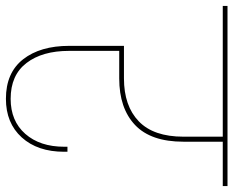

<svg xmlns="http://www.w3.org/2000/svg" viewBox="-125 -690 789 649"><g transform="rotate(90 269.5 -365.5)"><path d="M-35 -724V-740H574V-724H424V-591Q424 -481 367.5 -427.5Q311 -374 210 -374H117V-204Q117 -114 158 -60.5Q199 -7 279 -7Q354 -7 397.5 -56.5Q441 -106 441 -188V-199H458V-188Q458 -98 409.5 -44.5Q361 9 279 9Q191 9 145.5 -49Q100 -107 100 -205V-390H210Q303 -390 355 -440Q407 -490 407 -591V-724Z"/></g></svg>

Font: Poppins Thin
Style: Regular
Weight: 250
Designer: Ninad Kale (Devanagari), Jonny Pinhorn (Latin)
Foundry: Indian Type Foundry
Version: Version 3.200;PS 1.000;hotconv 16.6.54;makeotf.lib2.5.65590